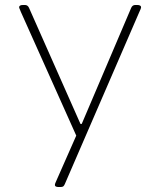

<svg xmlns="http://www.w3.org/2000/svg" viewBox="-20 -545 646 773"><path d="M217 208Q201 208 201 200Q201 196 203 191.5Q205 187 208 180L287 1L64 -497Q63 -501 60 -507Q57 -513 57 -516Q57 -525 74 -525H80Q92 -525 97 -513L304 -46H309L508 -513Q513 -525 525 -525H531Q548 -525 548 -516Q548 -513 545.5 -507Q543 -501 541 -497L241 196Q238 203 234.5 205.5Q231 208 223 208Z"/></svg>

Font: Asap Expanded Thin
Style: Regular
Weight: 100
Width: 7
Designer: Pablo Cosgaya
Foundry: Omnibus-Type
Version: Version 3.001; ttfautohint (v1.8.4.7-5d5b)